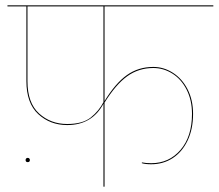

<svg xmlns="http://www.w3.org/2000/svg" viewBox="-20 -700 820 720"><path d="M372 -676V-321Q413 -388 456 -418.5Q499 -449 555 -449Q594 -449 628.5 -427Q663 -405 683.5 -365Q704 -325 704 -273Q704 -216 683.5 -173Q663 -130 627.5 -107Q592 -84 547 -84Q525 -84 512 -88V-91Q527 -88 547 -88Q614 -88 657 -138Q700 -188 700 -273Q700 -324 680 -363.5Q660 -403 626.5 -424Q593 -445 555 -445Q500 -445 457 -414Q414 -383 372 -315V0H368V-311Q325 -231 232 -231Q168 -231 123.5 -272Q79 -313 79 -396V-676H8V-680H780V-676ZM368 -676H83V-396Q83 -314 126.5 -274.5Q170 -235 232 -235Q290 -235 320.5 -259.5Q351 -284 368 -317ZM76 -100Q76 -103 78 -105.5Q80 -108 84 -108Q88 -108 90 -105.5Q92 -103 92 -100Q92 -92 84 -92Q76 -92 76 -100Z"/></svg>

Font: FiraGO Four
Style: Regular
Weight: 100
Designer: bBox Type
Foundry: bBox Type GmbH
Version: Version 1.001